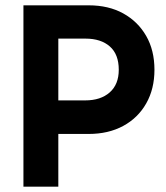

<svg xmlns="http://www.w3.org/2000/svg" viewBox="-20 -701 622 721"><path d="M172 -324H300Q358 -324 392 -354Q426 -384 426 -439Q426 -497 392.5 -526.5Q359 -556 301 -556H171L199 -585V0H68V-681H313Q388 -681 443 -650.5Q498 -620 529 -566Q560 -512 560 -439Q560 -367 529 -312.5Q498 -258 442.5 -228Q387 -198 313 -198H172Z"/></svg>

Font: Gabarito SemiBold
Style: Regular
Weight: 600
Designer: Leandro Assis / Alvaro Franca / Felipe Casaprima
Foundry: Naipe Foundry
Version: Version 1.000